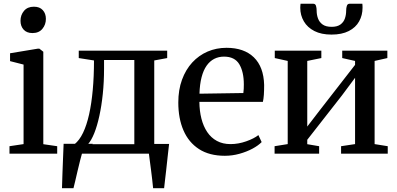

<svg xmlns="http://www.w3.org/2000/svg" viewBox="-20 -802 2074 1002"><path d="M29.5 0V-39L103 -50V-465L32.5 -483V-524L177 -548H185.5L206 -532V-49.5L278.5 -39V0ZM149 -629.5Q119.5 -629.5 103.2 -647.5Q87 -665.5 87 -693.5Q87 -723.5 105.2 -745.2Q123.5 -767 156.5 -767H157.5Q187 -767 203.2 -749.2Q219.5 -731.5 219.5 -703.5Q219.5 -673.5 201.2 -651.5Q183 -629.5 150 -629.5Z M352.5 0V-47L368.5 -49Q394.5 -69.5 413.5 -109.2Q432.5 -149 445 -205Q457.5 -261 464 -332Q470.5 -403 470.5 -486.5L391 -499V-537.5H852.5V-499L785 -486.5V0ZM439 -49.5H681V-489H523V-443.5Q523 -375 516.5 -312.2Q510 -249.5 498.5 -197Q487 -144.5 471.8 -106.5Q456.5 -68.5 439 -49.5ZM303.5 180Q304.5 145 305.8 106.8Q307 68.5 308.8 28.2Q310.5 -12 312 -51.5H464.5L409 -5Q404.5 10.5 398 35.8Q391.5 61 385 89.2Q378.5 117.5 372.8 141.8Q367 166 363.5 180ZM779 180Q777 159 774.2 134.5Q771.5 110 768.2 85.2Q765 60.5 762 38.2Q759 16 757 -1L718 -51H862.5Q860 -31 857.5 -7.5Q855 16 852.2 40.8Q849.5 65.5 846.8 90.2Q844 115 841.2 138Q838.5 161 836.5 180Z M1153.5 11Q1072.5 11 1018.5 -24Q964.5 -59 937.5 -121.5Q910.5 -184 910.5 -267Q910.5 -333 929.8 -385.8Q949 -438.5 983.2 -475.8Q1017.5 -513 1063.2 -532.8Q1109 -552.5 1162 -552.5Q1253.5 -552.5 1304.8 -502.8Q1356 -453 1358.5 -358.5Q1358.5 -328.5 1357 -307.2Q1355.5 -286 1352 -270.5H1020.5Q1021 -223 1031.2 -182.8Q1041.5 -142.5 1061.5 -112.8Q1081.5 -83 1112 -66.5Q1142.5 -50 1183 -50Q1224 -50 1265 -64.5Q1306 -79 1328.5 -97L1345.5 -60.5Q1328 -42.5 1297.8 -26.2Q1267.5 -10 1230 0.5Q1192.5 11 1153.5 11ZM1021 -313 1250 -316.5Q1251.5 -326.5 1252 -338.8Q1252.5 -351 1252.5 -361.5Q1252.5 -427 1228.8 -466.8Q1205 -506.5 1149 -506.5Q1121 -506.5 1098 -494.8Q1075 -483 1058.2 -459.2Q1041.5 -435.5 1032 -399Q1022.5 -362.5 1021 -313Z M1413 0V-39L1481.5 -50V-484L1414 -499V-537.5H1657V-499L1583.5 -484V-141.5L1648 -225.5L1833 -463.5V-484L1766 -499V-537.5H2001.5V-499L1935 -484V-50L2003.5 -39V0H1760V-39L1833 -50V-396L1764.5 -304L1583.5 -72.5V-49.5L1645.5 -39V0ZM1614.5 -782.5Q1626 -782.5 1629.2 -771.2Q1632.5 -760 1632.5 -746Q1632.5 -725 1639.5 -705.8Q1646.5 -686.5 1663.5 -674.2Q1680.5 -662 1711 -662Q1740 -662 1756.8 -674.2Q1773.5 -686.5 1780 -705.8Q1786.5 -725 1786.5 -746Q1786.5 -760 1790 -771.2Q1793.5 -782.5 1804.5 -782.5H1871Q1871.5 -777.5 1871.8 -772Q1872 -766.5 1872 -761.5Q1872 -722.5 1854.2 -690.5Q1836.5 -658.5 1800.2 -640Q1764 -621.5 1710 -621.5Q1657 -621.5 1620.8 -640Q1584.5 -658.5 1565.8 -690.5Q1547 -722.5 1547 -761.5Q1547 -767 1547.5 -772Q1548 -777 1548.5 -782.5Z"/></svg>

Font: Merriweather 60pt
Style: Regular
Weight: 400
Version: Version 2.100